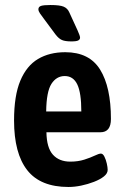

<svg xmlns="http://www.w3.org/2000/svg" viewBox="-20 -738 494 765"><path d="M253 7Q141 7 88.5 -60Q36 -127 36 -258Q36 -357 61 -416.5Q86 -476 131.5 -503Q177 -530 240 -530Q336 -530 379 -460.5Q422 -391 422 -264Q422 -211 380 -211H165Q166 -149 191 -121.5Q216 -94 260 -94Q291 -94 316 -102Q341 -110 357.5 -118Q374 -126 382 -126Q390 -126 396 -114Q402 -102 405.5 -86.5Q409 -71 409 -61Q409 -47 394 -35Q379 -23 354.5 -13.5Q330 -4 303.5 1.5Q277 7 253 7ZM164 -294H304Q304 -368 288 -401.5Q272 -435 238 -435Q205 -435 185 -404Q165 -373 164 -294ZM264 -573Q240 -573 227 -578.5Q214 -584 201 -601L155 -663Q145 -676 139 -685Q133 -694 133 -701Q133 -711 143.5 -714.5Q154 -718 181 -718Q218 -718 233.5 -711.5Q249 -705 256 -689L289 -617Q299 -595 299 -588Q299 -581 292 -577Q285 -573 264 -573Z"/></svg>

Font: Asap Condensed SemiBold
Style: Regular
Weight: 600
Width: 3
Designer: Pablo Cosgaya
Foundry: Omnibus-Type
Version: Version 3.001; ttfautohint (v1.8.4.7-5d5b)